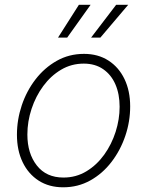

<svg xmlns="http://www.w3.org/2000/svg" viewBox="-20 -777 620 808"><path d="M246.1 11.2Q186.5 11.2 142.8 -16.8Q99.1 -44.9 75.2 -94.7Q51.3 -144.5 51.3 -210Q51.3 -272.9 71.5 -333.5Q91.8 -394 129.4 -442.9Q167 -491.7 218.8 -521Q270.5 -550.3 333.5 -550.3Q392.6 -550.3 436.3 -522.2Q480 -494.1 503.9 -444.3Q527.8 -394.5 527.8 -329.1Q527.8 -265.6 507.3 -205.1Q486.8 -144.5 449.2 -95.5Q411.6 -46.4 359.9 -17.6Q308.1 11.2 246.1 11.2ZM247.1 -29.8Q300.3 -29.8 343.8 -56.2Q387.2 -82.5 418.5 -126Q449.7 -169.4 466.6 -222.2Q483.4 -274.9 483.4 -327.6Q483.4 -380.9 465.8 -421.6Q448.2 -462.4 414.3 -485.8Q380.4 -509.3 332.5 -509.3Q280.3 -509.3 237.1 -483.6Q193.8 -458 162.1 -415Q130.4 -372.1 112.8 -318.8Q95.2 -265.6 95.2 -210.9Q95.2 -131.3 135 -80.6Q174.8 -29.8 247.1 -29.8ZM262.7 -618.7H224.1L312 -756.8H361.3ZM402.3 -618.7H363.3L468.8 -756.8H519.5Z"/></svg>

Font: Inter 16pt ExtraLight
Style: Italic
Weight: 250
Italic angle: -9.3988°
Version: Version 4.001;git-66647c0bb